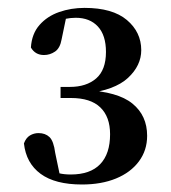

<svg xmlns="http://www.w3.org/2000/svg" viewBox="-20 -939 445 499"><path d="M192.9 -459.5Q123.4 -459.5 85.6 -487.2Q47.8 -515 42.2 -566.3Q47.6 -580.9 57.9 -587Q68.2 -593.1 80.1 -593.1Q97.7 -593.1 108.6 -582.8Q119.5 -572.5 123.5 -541.5L137.1 -476.5L106.3 -498Q121.1 -491.8 134 -488.6Q146.8 -485.5 163.9 -485.5Q214.7 -485.5 240.4 -512.4Q266.1 -539.2 266.1 -590.1Q266.1 -635.5 240.7 -659.9Q215.4 -684.3 164.5 -684.3H137.4V-713.1H161.5Q204.5 -713.1 230 -735.2Q255.4 -757.3 255.4 -804Q255.4 -847.4 234.4 -870.1Q213.4 -892.8 176.7 -892.8Q163.6 -892.8 148.7 -889.8Q133.8 -886.8 115.6 -881L153 -898.8L140.2 -837.1Q136.2 -813.9 123.1 -805Q109.9 -796 94.3 -796Q71.6 -796 60.3 -815.5Q62.6 -851.3 82.7 -874.1Q102.8 -896.9 133.7 -907.7Q164.6 -918.5 199.7 -918.5Q272.5 -918.5 309.8 -887Q347.1 -855.4 347.1 -808.7Q347.1 -768.6 312.6 -736.5Q278 -704.4 202.3 -695.8L200.8 -705Q286.3 -700.8 324.3 -669.7Q362.4 -638.6 362.4 -586.1Q362.4 -548.1 340.9 -519.4Q319.5 -490.7 281.5 -475.1Q243.4 -459.5 192.9 -459.5Z"/></svg>

Font: Noto Serif JP
Style: Regular
Weight: 200
Designer: Ryoko NISHIZUKA 西塚涼子 (kana & ideographs); Frank Grießhammer (Latin, Greek & Cyrillic); Wenlong ZHANG 张文龙 (bopomofo); San
Foundry: Adobe
Version: Version 2.001;hotconv 1.1.0;makeotfexe 2.6.0